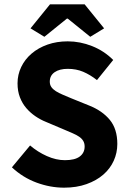

<svg xmlns="http://www.w3.org/2000/svg" viewBox="-20 -855 596 887"><path d="M276 12Q212 12 148.5 -11.5Q85 -35 35 -82L119 -183Q154 -153 196.5 -134Q239 -115 280 -115Q326 -115 348.5 -132Q371 -149 371 -178Q371 -193 364.5 -204Q358 -215 345.5 -223.5Q333 -232 315.5 -239.5Q298 -247 277 -256L192 -292Q167 -302 143.5 -318Q120 -334 101.5 -355.5Q83 -377 72 -405.5Q61 -434 61 -470Q61 -510 78 -545.5Q95 -581 126 -607.5Q157 -634 199.5 -649Q242 -664 293 -664Q350 -664 405.5 -642Q461 -620 503 -578L428 -485Q396 -510 364 -523.5Q332 -537 293 -537Q255 -537 232.5 -521.5Q210 -506 210 -478Q210 -463 217.5 -452.5Q225 -442 238.5 -433.5Q252 -425 270 -417.5Q288 -410 309 -401L393 -367Q453 -343 487.5 -301Q522 -259 522 -190Q522 -149 505.5 -112.5Q489 -76 457.5 -48.5Q426 -21 380 -4.5Q334 12 276 12ZM121 -724 211 -835H371L461 -724L397 -685L293 -769H289L185 -685Z"/></svg>

Font: Giro Regular
Style: Bold
Weight: 700
Designer: Paul D. Hunt
Foundry: Adobe Systems Incorporated
Version: Version 1.000;PS 1.0;hotconv 1.0.88;makeotf.lib2.5.647800